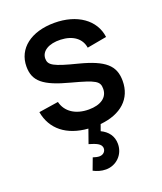

<svg xmlns="http://www.w3.org/2000/svg" viewBox="-146 -648 827 983"><g transform="rotate(-20 268.0 -157.0)"><path d="M261 241C315.5 241 362.5 198.5 362.5 138.5C362.5 95.5 339 65.5 301.5 47.5L314 13C428 2 495.5 -59.5 495.5 -156.5C495.5 -240 449 -281.5 313 -316.5C186.5 -348.5 162 -362.5 162 -398.5C162 -439.5 205 -465.5 268.5 -463C334.5 -460.5 378 -428.5 385.5 -377L492.5 -396.5C480.5 -492.5 391.5 -555 267.5 -555C140.5 -555 57.5 -491 57.5 -393C57.5 -313.5 103.5 -275 243 -238.5C370 -204.5 388 -193.5 388 -152.5C388 -105.5 348.5 -77.5 283.5 -77.5C211.5 -77.5 160.5 -111.5 147 -168L40 -151.5C57 -54 132 5 247 13.5L220.5 88.5C255 99 286.5 108.5 286.5 135.5C286.5 151 274 166.5 252 166.5C242.5 166.5 231.5 164 217.5 159.5L193.5 223.5C213 233.5 235 241 261 241Z"/></g></svg>

Font: Manrope SemiBold
Style: Regular
Weight: 600
Designer: Mikhail Sharanda
Foundry: Mikhail Sharanda
Version: Version 4.505